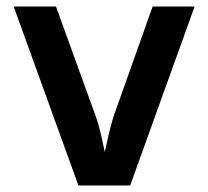

<svg xmlns="http://www.w3.org/2000/svg" viewBox="-20 -570 640 590"><path d="M380 0 578 -550H449L330 -215C317 -176 308 -128 302 -103C296 -128 288 -176 273 -216L152 -550H22L221 0Z"/></svg>

Font: Tekne LDO
Style: Bold
Weight: 700
Monospace: yes
Designer: Alessio Laiso, Mario Rullo, Paolo Rosset
Foundry: Alessio Laiso
Version: Version 1.000;hotconv 1.0.109;makeotfexe 2.5.65596